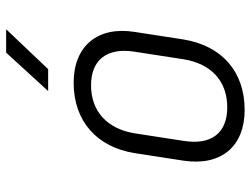

<svg xmlns="http://www.w3.org/2000/svg" viewBox="-118 -708 835 640"><g transform="rotate(-90 300.0 -387.5)"><path d="M317 -645H390L523 -785H445ZM254 10C382 10 468 -66 489 -194L514 -356C534 -480 467 -560 345 -560C217 -560 130 -483 110 -356L85 -194C66 -69 132 10 254 10ZM263 -48C177 -48 136 -101 151 -194L176 -356C191 -449 250 -502 336 -502C421 -502 463 -449 448 -356L423 -194C408 -101 350 -48 263 -48Z"/></g></svg>

Font: JetBrains Mono ExtraLight
Style: Italic
Weight: 240
Italic angle: -9°
Monospace: yes
Designer: Philipp Nurullin, Konstantin Bulenkov
Foundry: JetBrains
Version: Version 2.305